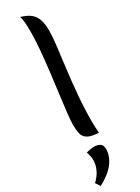

<svg xmlns="http://www.w3.org/2000/svg" viewBox="-322 -944 943 1294"><g transform="rotate(-30 149.5 -297.0)"><path d="M70 -117Q70 -150 77 -211Q84 -272 94 -349Q104 -426 114 -509Q124 -592 130.5 -670Q137 -748 137 -809Q137 -850 134 -880.5Q131 -911 125 -926Q198 -905 223.5 -863.5Q249 -822 249 -751Q249 -705 240 -631Q231 -557 219.5 -465Q208 -373 199.5 -273Q191 -173 191 -75Q191 -52 192 -29.5Q193 -7 195 15Q135 12 109 -4.5Q83 -21 76.5 -49.5Q70 -78 70 -117ZM57 90Q70 86 87.5 83Q105 80 120 80Q143 80 162.5 90.5Q182 101 182 134Q182 189 143 240Q104 291 26 332L2 296Q35 266 52.5 229.5Q70 193 70 155Q70 139 66.5 122.5Q63 106 57 90Z"/></g></svg>

Font: Merienda SemiBold
Style: Regular
Weight: 600
Designer: Eduardo Rodriguez Tunni
Foundry: Eduardo Rodriguez Tunni
Version: Version 2.001; ttfautohint (v1.8.4.7-5d5b)